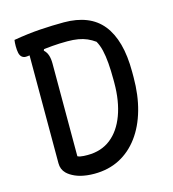

<svg xmlns="http://www.w3.org/2000/svg" viewBox="-109 -810 817 909"><g transform="rotate(-15 300.0 -355.0)"><path d="M539 -384Q539 -296 518.5 -223.5Q498 -151 459 -98.5Q420 -46 365.5 -18Q311 10 242 10Q223 10 206.5 8Q190 6 176 2.5Q162 -1 149.5 -6.5Q137 -12 127 -18.5Q117 -25 110 -32Q100 -42 95 -54.5Q90 -67 90 -82Q90 -150 90 -219.5Q90 -289 90 -360Q90 -431 90 -502Q90 -573 90 -645H173L161 -615Q174 -603 179.5 -586Q185 -569 185 -546Q185 -492 185 -435Q185 -378 185 -321Q185 -264 185 -206Q185 -148 185 -91Q191 -88 198.5 -86.5Q206 -85 215 -84.5Q224 -84 234 -84Q301 -84 347.5 -120.5Q394 -157 419 -224.5Q444 -292 444 -382V-396Q444 -442 441 -478.5Q438 -515 431.5 -542.5Q425 -570 413 -591Q395 -604 375.5 -612.5Q356 -621 332.5 -625Q309 -629 280 -629Q240 -629 205.5 -626Q171 -623 143.5 -619Q116 -615 97.5 -612Q79 -609 72 -609Q60 -609 52 -616Q44 -623 41 -636.5Q38 -650 38 -670Q38 -679 38.5 -686Q39 -693 40 -700Q75 -706 107.5 -710Q140 -714 170.5 -716Q201 -718 230 -719Q259 -720 287 -720Q350 -720 397.5 -701Q445 -682 476 -643.5Q507 -605 523 -547Q539 -489 539 -410Z"/></g></svg>

Font: Recursive Monospace Casual
Style: Regular
Weight: 400
Version: Version 1.047